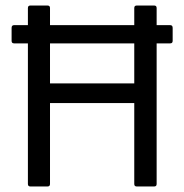

<svg xmlns="http://www.w3.org/2000/svg" viewBox="-20 -675 667 695"><path d="M90 0Q81 0 81 -9V-518H31Q22 -518 22 -527V-574Q22 -584 31 -584H81V-646Q81 -655 90 -655H152Q161 -655 161 -646V-584H466V-646Q466 -655 475 -655H538Q547 -655 547 -646V-584H596Q605 -584 605 -574V-527Q605 -518 596 -518H547V-9Q547 0 538 0H475Q466 0 466 -9V-302H161V-9Q161 0 152 0ZM161 -373H466V-518H161Z"/></svg>

Font: Sofia Sans Semi Condensed
Style: Regular
Weight: 400
Designer: Botio Nikoltchev, Ani Petrova
Foundry: lettersoup
Version: Version 4.100; ttfautohint (v1.8.4.7-5d5b)